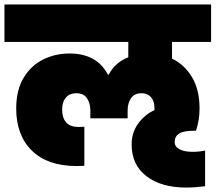

<svg xmlns="http://www.w3.org/2000/svg" viewBox="-31 -760 971 865"><path d="M744 -571V-496Q800 -469 834 -412.5Q868 -356 868 -271Q868 -219 852 -171H846Q795 -171 775.5 -158Q756 -145 756 -120Q756 -99 778 -87.5Q800 -76 835 -76Q869 -76 893 -82V79Q847 85 808 85Q696 85 629 34Q562 -17 562 -110Q562 -162 591 -202.5Q620 -243 665 -264V-272Q665 -304 649.5 -322Q634 -340 607 -340Q574 -340 559 -317Q544 -294 544 -263V-227H376V-263Q376 -294 361 -317Q346 -340 313 -340Q283 -340 266 -320.5Q249 -301 249 -268Q249 -188 323 -188Q339 -188 349 -189V-13Q333 -12 314 -12Q184 -12 113 -81Q42 -150 42 -271Q42 -355 76 -410.5Q110 -466 164.5 -492.5Q219 -519 282 -519Q405 -519 455 -424H459Q487 -478 547 -502V-571H-11V-740H920V-571Z"/></svg>

Font: Poppins Black A&M
Style: Regular
Weight: 900
Designer: Ninad Kale (Devanagari), Jonny Pinhorn (Latin)
Foundry: Indian Type Foundry
Version: 4.004